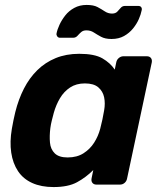

<svg xmlns="http://www.w3.org/2000/svg" viewBox="-20 -748 656 778"><path d="M197 10Q147 10 110.5 -6.5Q74 -23 53 -54.5Q32 -86 25.5 -129.5Q19 -173 28 -226Q31 -245 34.5 -260.5Q38 -276 42 -294Q55 -346 77 -389Q99 -432 131 -463.5Q163 -495 205.5 -512.5Q248 -530 301 -530Q363 -530 395 -511.5Q427 -493 445 -466L451 -495Q453 -506 461.5 -513Q470 -520 480 -520H575Q586 -520 591.5 -513Q597 -506 595 -495L495 -25Q493 -14 485 -7Q477 0 466 0H371Q360 0 354.5 -7Q349 -14 351 -25L358 -59Q328 -29 292 -9.5Q256 10 197 10ZM254 -110Q292 -110 318.5 -127Q345 -144 361.5 -170Q378 -196 386 -226Q391 -245 395 -264Q399 -283 402 -301Q407 -329 402 -353.5Q397 -378 378.5 -394Q360 -410 324 -410Q289 -410 264 -393.5Q239 -377 223 -350Q207 -323 198 -291Q194 -276 190 -260Q186 -244 184 -229Q180 -197 182.5 -170Q185 -143 202 -126.5Q219 -110 254 -110ZM432 -590Q406 -590 389.5 -599Q373 -608 360 -616.5Q347 -625 330 -625Q317 -625 309 -618Q301 -611 294 -603Q287 -595 276 -595H223Q216 -595 212 -600.5Q208 -606 209 -612Q212 -628 221 -647.5Q230 -667 244.5 -685.5Q259 -704 281 -716Q303 -728 331 -728Q359 -728 375 -719.5Q391 -711 404.5 -702Q418 -693 434 -693Q448 -693 455.5 -701Q463 -709 469.5 -716.5Q476 -724 487 -724H540Q549 -724 552.5 -718.5Q556 -713 554 -706Q551 -690 542.5 -670.5Q534 -651 519 -632.5Q504 -614 482.5 -602Q461 -590 432 -590Z"/></svg>

Font: Rubik SemiBold
Style: Italic
Weight: 600
Italic angle: -12°
Designer: Hubert and Fischer
Foundry: Hubert and Fischer
Version: Version 2.300;gftools[0.9.30]